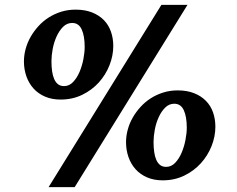

<svg xmlns="http://www.w3.org/2000/svg" viewBox="-20 -767 973 787"><path d="M641.6 -747.1H748.5L286.1 0H179.2ZM228.5 -358.9Q192.4 -358.9 164.3 -371.1Q136.2 -383.3 117.2 -404.5Q98.1 -425.8 88.1 -454.3Q78.1 -482.9 78.1 -515.1Q78.1 -541 85.2 -566.9Q92.3 -592.8 105.7 -616.2Q119.1 -639.6 137.9 -660.2Q156.7 -680.7 180.2 -695.6Q203.6 -710.4 231.2 -719Q258.8 -727.5 289.6 -727.5Q328.1 -727.5 357.2 -716.1Q386.2 -704.6 405.8 -684.6Q425.3 -664.6 434.8 -637.2Q444.3 -609.9 444.3 -578.6Q444.3 -538.6 428.7 -499.3Q413.1 -460 384.8 -428.7Q356.4 -397.5 316.7 -378.2Q276.9 -358.9 228.5 -358.9ZM242.7 -414.1Q263.7 -414.1 279.5 -430.7Q295.4 -447.3 305.9 -471.9Q316.4 -496.6 321.8 -524.4Q327.1 -552.2 327.1 -574.7Q327.1 -619.6 314.9 -646.2Q302.7 -672.9 275.9 -672.9Q254.4 -672.9 238.5 -657Q222.7 -641.1 211.9 -617.4Q201.2 -593.8 196 -566.4Q190.9 -539.1 190.9 -516.1Q190.9 -493.2 193.6 -474.6Q196.3 -456.1 202.4 -442.4Q208.5 -428.7 218.3 -421.4Q228 -414.1 242.7 -414.1ZM496.6 -184.1Q496.6 -210 503.7 -235.8Q510.7 -261.7 524.2 -285.2Q537.6 -308.6 556.4 -329.1Q575.2 -349.6 598.6 -364.5Q622.1 -379.4 649.7 -387.9Q677.2 -396.5 708 -396.5Q746.6 -396.5 775.6 -385Q804.7 -373.5 824.2 -353.5Q843.8 -333.5 853.3 -306.2Q862.8 -278.8 862.8 -247.6Q862.8 -207.5 847.2 -168.2Q831.5 -128.9 803.2 -97.7Q774.9 -66.4 735.1 -47.1Q695.3 -27.8 647 -27.8Q610.8 -27.8 582.8 -40Q554.7 -52.2 535.6 -73.5Q516.6 -94.7 506.6 -123.3Q496.6 -151.9 496.6 -184.1ZM609.4 -185.1Q609.4 -162.1 612.1 -143.6Q614.7 -125 620.8 -111.3Q627 -97.7 636.7 -90.3Q646.5 -83 661.1 -83Q682.1 -83 698 -99.6Q713.9 -116.2 724.4 -140.9Q734.9 -165.5 740.2 -193.4Q745.6 -221.2 745.6 -243.7Q745.6 -288.6 733.4 -315.2Q721.2 -341.8 694.3 -341.8Q672.9 -341.8 657 -325.9Q641.1 -310.1 630.4 -286.4Q619.6 -262.7 614.5 -235.4Q609.4 -208 609.4 -185.1Z"/></svg>

Font: Merriweather UltraBold
Style: Italic
Weight: 900
Italic angle: -7°
Designer: Eben Sorkin ( eben@eyebytes.com )
Foundry: Eben Sorkin ( eben@eyebytes.com )
Version: Version 1.52; ttfautohint (v1.4.1)